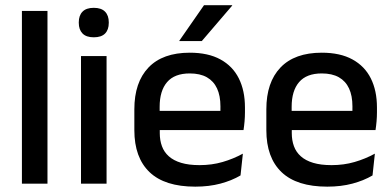

<svg xmlns="http://www.w3.org/2000/svg" viewBox="-20 -704 1504 736"><path d="M162 0H64V-662H162Z M388.5 0H290.5V-489H388.5ZM339.5 -561Q310.5 -561 296.2 -575.8Q282 -590.5 282 -616.5V-618.5Q282 -644.5 296.2 -659.2Q310.5 -674 339.5 -674Q368.5 -674 382.8 -659.2Q397 -644.5 397 -618.5V-616.5Q397 -590 382.8 -575.5Q368.5 -561 339.5 -561Z M728.5 11.5Q611.5 11.5 553.2 -44.2Q495 -100 495 -205V-285Q495 -388.5 549.2 -445.2Q603.5 -502 707.5 -502Q778 -502 825 -476.2Q872 -450.5 895.5 -403.5Q919 -356.5 919 -292V-273.5Q919 -256.5 917.5 -239Q916 -221.5 913.5 -205.5H823.5Q824.5 -231.5 824.8 -254.5Q825 -277.5 825 -296.5Q825 -337 812 -365Q799 -393 773 -407.8Q747 -422.5 707.5 -422.5Q649 -422.5 620.5 -389.2Q592 -356 592 -294.5V-248.5L592.5 -237V-193.5Q592.5 -166 600.8 -143.5Q609 -121 627.2 -104.8Q645.5 -88.5 674.5 -79.8Q703.5 -71 745 -71Q792 -71 833.2 -83Q874.5 -95 911 -115L902 -31.5Q869 -12 825.2 -0.2Q781.5 11.5 728.5 11.5ZM893.5 -205.5H547V-279H893.5ZM667.5 -548 762 -684H870V-682.5L753.5 -546.5H667.5Z M1234.5 11.5Q1117.5 11.5 1059.2 -44.2Q1001 -100 1001 -205V-285Q1001 -388.5 1055.2 -445.2Q1109.5 -502 1213.5 -502Q1284 -502 1331 -476.2Q1378 -450.5 1401.5 -403.5Q1425 -356.5 1425 -292V-273.5Q1425 -256.5 1423.5 -239Q1422 -221.5 1419.5 -205.5H1329.5Q1330.5 -231.5 1330.8 -254.5Q1331 -277.5 1331 -296.5Q1331 -337 1318 -365Q1305 -393 1279 -407.8Q1253 -422.5 1213.5 -422.5Q1155 -422.5 1126.5 -389.2Q1098 -356 1098 -294.5V-248.5L1098.5 -237V-193.5Q1098.5 -166 1106.8 -143.5Q1115 -121 1133.2 -104.8Q1151.5 -88.5 1180.5 -79.8Q1209.5 -71 1251 -71Q1298 -71 1339.2 -83Q1380.5 -95 1417 -115L1408 -31.5Q1375 -12 1331.2 -0.2Q1287.5 11.5 1234.5 11.5ZM1399.5 -205.5H1053V-279H1399.5Z"/></svg>

Font: Anek Malayalam Medium
Style: Regular
Weight: 500
Designer: Maithili Shingre (Malayalam) & Yesha Goshar (Latin)
Foundry: Ek Type
Version: Version 1.003